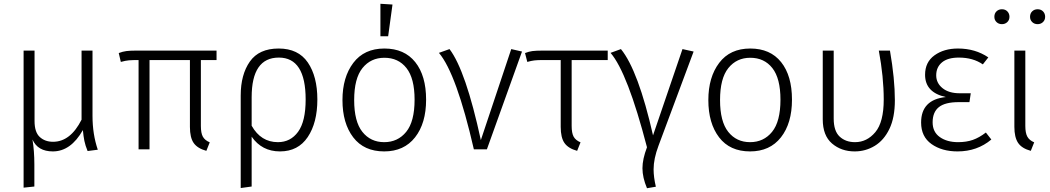

<svg xmlns="http://www.w3.org/2000/svg" viewBox="-20 -791 5561 1017"><path d="M105 203V-523H163V-150Q163 -91 190.5 -65.5Q218 -40 261 -40Q353 -40 412 -157V-523H470V-177Q470 -80 498 2L444 9Q432 -20 427 -44.5Q422 -69 419 -102Q355 11 260 11Q180 11 152 -52Q162 8 162 80V197Z M1073 8Q1026 -5 1006 -33.5Q986 -62 986 -119V-473H772V0H714V-473Q681 -473 663 -471.5Q645 -470 620 -463L609 -510Q630 -518 649.5 -520.5Q669 -523 699 -523H1127V-473H1044V-124Q1044 -86 1054.5 -67Q1065 -48 1091 -37Z M1255 205V-285Q1255 -396 1303.5 -465Q1352 -534 1456 -534Q1560 -534 1610.5 -460Q1661 -386 1661 -264Q1661 -141 1610 -65Q1559 11 1463 11Q1367 11 1313 -67V197ZM1452 -38Q1519 -38 1559 -93Q1599 -148 1599 -264Q1599 -486 1457 -486Q1313 -486 1313 -276V-125Q1362 -38 1452 -38Z M2015 11Q1908 11 1851 -63.5Q1794 -138 1794 -261Q1794 -382 1851.5 -458Q1909 -534 2016 -534Q2122 -534 2179.5 -462Q2237 -390 2237 -263Q2237 -138 2178.5 -63.5Q2120 11 2015 11ZM2015 -38Q2087 -38 2131.5 -92.5Q2176 -147 2176 -263Q2176 -376 2133 -430.5Q2090 -485 2016 -485Q1944 -485 1900 -430.5Q1856 -376 1856 -261Q1856 -147 1899.5 -92.5Q1943 -38 2015 -38ZM2036 -599H1995V-771L2059 -767Z M2559 0H2490Q2398 -401 2305 -511L2361 -531Q2447 -418 2527 -49L2688 -531L2745 -518Z M3037 8Q2990 -5 2970 -33.5Q2950 -62 2950 -119V-473H2858Q2827 -473 2810.5 -471Q2794 -469 2773 -463L2761 -510Q2781 -518 2800 -520.5Q2819 -523 2852 -523H3199V-473H3008V-124Q3008 -86 3018.5 -67Q3029 -48 3055 -37Z M3407 206Q3383 149 3383 100Q3383 52 3407 -11Q3304 -407 3214 -511L3269 -531Q3361 -418 3439 -74L3595 -531L3654 -518L3468 -19Q3442 50 3442 106Q3442 147 3454 198Z M3953 11Q3846 11 3789 -63.5Q3732 -138 3732 -261Q3732 -382 3789.5 -458Q3847 -534 3954 -534Q4060 -534 4117.5 -462Q4175 -390 4175 -263Q4175 -138 4116.5 -63.5Q4058 11 3953 11ZM3953 -38Q4025 -38 4069.5 -92.5Q4114 -147 4114 -263Q4114 -376 4071 -430.5Q4028 -485 3954 -485Q3882 -485 3838 -430.5Q3794 -376 3794 -261Q3794 -147 3837.5 -92.5Q3881 -38 3953 -38Z M4507 11Q4436 11 4387 -31Q4338 -73 4338 -159V-523H4396V-163Q4396 -97 4427.5 -67.5Q4459 -38 4509 -38Q4572 -38 4616.5 -91Q4661 -144 4661 -264Q4661 -383 4635 -523H4694Q4720 -373 4720 -260Q4720 -168 4691 -108Q4662 -48 4613.5 -18.5Q4565 11 4507 11Z M5052 11Q4969 11 4914 -28Q4859 -67 4859 -142Q4859 -263 4990 -277Q4880 -301 4880 -395Q4880 -462 4930 -498Q4980 -534 5054 -534Q5146 -534 5215 -487L5186 -450Q5134 -486 5059 -486Q5000 -486 4969.5 -460.5Q4939 -435 4939 -392Q4939 -351 4972.5 -324Q5006 -297 5063 -297H5122L5115 -250H5058Q4986 -250 4953 -223.5Q4920 -197 4920 -143Q4920 -92 4958 -65Q4996 -38 5055 -38Q5099 -38 5133 -50Q5167 -62 5202 -89L5231 -52Q5156 11 5052 11Z M5440 8Q5392 -5 5372.5 -34.5Q5353 -64 5353 -119V-523H5411V-124Q5411 -87 5421.5 -67.5Q5432 -48 5458 -37ZM5287 -663Q5270 -663 5258.5 -674Q5247 -685 5247 -702Q5247 -720 5258.5 -731Q5270 -742 5287 -742Q5305 -742 5316 -730.5Q5327 -719 5327 -702Q5327 -685 5315.5 -674Q5304 -663 5287 -663ZM5476 -663Q5459 -663 5447.5 -674Q5436 -685 5436 -702Q5436 -720 5447.5 -731Q5459 -742 5476 -742Q5494 -742 5505 -730.5Q5516 -719 5516 -702Q5516 -685 5504.5 -674Q5493 -663 5476 -663Z"/></svg>

Font: Trujillo Light
Style: Regular
Weight: 300
Designer: Fira Sans original fonts by bBox Type GmbH, Carrois Corporate GbR, & Edenspiekermann AG / Changes by Cristiano Sobral
Foundry: Fira Sans original fonts by bBox Type GmbH, Carrois Corporate GbR, & Edenspiekermann AG / Changes by Cristiano Sobral
Version: Version 4.301;July 28, 2020;FontCreator 13.0.0.2655 64-bit